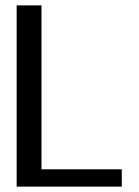

<svg xmlns="http://www.w3.org/2000/svg" viewBox="-20 -695 518 715"><path d="M42 0H433.5V-64.5H134.5V-675H42Z"/></svg>

Font: Anybody
Style: Regular
Weight: 400
Designer: Tyler Finck
Foundry: Etcetera Type Company
Version: Version 1.110